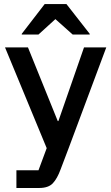

<svg xmlns="http://www.w3.org/2000/svg" viewBox="-20 -736 554 956"><path d="M61.7 200V111.7H171.7L212.5 1.7L5 -500H119.2L267.5 -133.3H270.8L398.3 -500H509.2L322.5 0L281.7 107.5Q265 153.3 242.9 176.7Q220.8 200 175 200ZM88.3 -564.2V-567.5L202.5 -715.8H310.8L426.7 -567.5V-564.2H341.7L255.8 -640.8L171.7 -564.2Z"/></svg>

Font: Funnel Sans Medium
Style: Regular
Weight: 500
Version: Version 1.000; Beta; Release 5; Build 24; ttfautohint (v1.8.